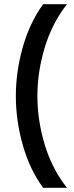

<svg xmlns="http://www.w3.org/2000/svg" viewBox="-20 -735 352 909"><path d="M184 154Q120 66 87.5 -49.5Q55 -165 55 -280Q55 -395 87.5 -510.5Q120 -626 184 -715H297Q227 -626 192 -510.5Q157 -395 157 -280Q157 -165 192 -49.5Q227 66 297 154Z"/></svg>

Font: TASA Orbiter Display Medium
Style: Regular
Weight: 500
Designer: Weizhong Zhang
Version: Version 1.000;Glyphs 3.1.2 (3151)